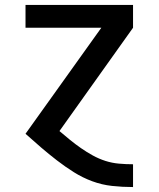

<svg xmlns="http://www.w3.org/2000/svg" viewBox="-20 -540 640 775"><path d="M516 215Q474 215 432.5 210.5Q391 206 352 191.5Q313 177 278 155Q243 133 210 107.5Q177 82 145.5 55Q114 28 83 0L389 -428H83V-520H517V-428L220 -11Q241 7 262.5 24.5Q284 42 307 58Q330 74 354.5 87.5Q379 101 405.5 109.5Q432 118 460 120.5Q488 123 516 123H517V215Z"/></svg>

Font: Iosevka SS04 Semibold Extended
Style: Regular
Weight: 600
Width: 7
Monospace: yes
Designer: Belleve Invis
Foundry: Belleve Invis
Version: Version 19.0.0; ttfautohint (v1.8.4)